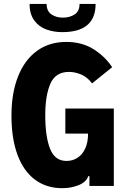

<svg xmlns="http://www.w3.org/2000/svg" viewBox="-20 -949 640 980"><path d="M38.5 -359.5Q38.5 -473 71.8 -557.8Q105 -642.5 168 -688.8Q231 -735 318 -735Q399 -735 458 -697.5Q517 -660 552.5 -606L450 -523.5Q424.5 -556.5 393.2 -569.2Q362 -582 332 -582Q263.5 -582 237.2 -521.8Q211 -461.5 211 -362.5Q211 -250.5 235.8 -189Q260.5 -127.5 319.5 -127.5Q350 -127.5 375 -143.2Q400 -159 414.8 -190.5Q429.5 -222 429.5 -267H313.5V-395H561V0H436.5V-50H430.5Q420 -19.5 381.5 -4Q343 11.5 297.5 11.5Q217 11.5 158.8 -31.8Q100.5 -75 69.5 -158.2Q38.5 -241.5 38.5 -359.5ZM131 -929H218Q218 -892.5 242.2 -875.8Q266.5 -859 300 -859Q336.5 -859 361.2 -875.5Q386 -892 386 -929H468Q468 -785 298 -785Q253.5 -785 216 -798.8Q178.5 -812.5 154.8 -844.8Q131 -877 131 -929Z"/></svg>

Font: JuliaMono Black
Style: Regular
Weight: 900
Monospace: yes
Designer: cormullion
Foundry: corm
Version: Version 0.054; ttfautohint (v1.8.4)